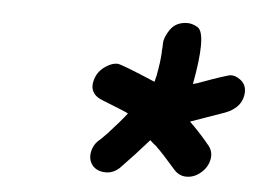

<svg xmlns="http://www.w3.org/2000/svg" viewBox="-38 -778 666 494"><g transform="rotate(5 295.0 -530.5)"><path d="M252 -330Q229 -330 217 -344Q208 -355 208 -369Q208 -374 209 -379Q213 -400 230 -413Q230 -414 231 -414L247 -430Q280 -466 295 -486Q288 -490 227 -514Q198 -525 198 -550Q198 -554 199 -559Q205 -589 233 -604Q245 -611 257 -611Q267 -611 356 -573L360 -589Q367 -626 368 -649V-654Q369 -662 369 -668.5Q369 -675 370 -681Q373 -694 383 -709Q398 -731 428 -731Q440 -731 454 -723Q467 -715 467 -677Q467 -640 455 -576L466 -579Q542 -607 551 -607Q563 -607 575 -598Q590 -587 590 -568Q590 -563 589 -557Q583 -525 544 -510L456 -479Q485 -451 510 -420Q518 -409 518 -396Q518 -391 517 -386Q513 -366 496 -351.5Q479 -337 459 -337Q439 -337 425 -354Q392 -392 377 -406Q377 -407 371 -411.5Q365 -416 359 -422H358Q323 -382 286 -344Q270 -330 252 -330Z"/></g></svg>

Font: Bad Comic
Style: Italic
Weight: 400
Italic angle: -11°
Designer: GGBotNet
Foundry: GGBotNet
Version: 0.95